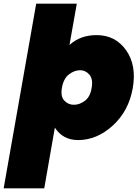

<svg xmlns="http://www.w3.org/2000/svg" viewBox="-67 -760 767 1050"><path d="M313 -514Q372 -568 461 -568Q564 -568 622.5 -485.5Q681 -403 659 -278Q637 -153 550 -73.5Q463 6 360 6Q277 6 233 -62L175 270H-47L131 -740H353ZM434 -278Q443 -327 422 -351.5Q401 -376 371 -376Q340 -376 310.5 -353.5Q281 -331 272 -282Q263 -233 284.5 -210Q306 -187 337 -187Q368 -187 397 -208.5Q426 -230 434 -278Z"/></svg>

Font: Poppins Black
Style: Italic
Weight: 900
Italic angle: -10°
Designer: Ninad Kale (Devanagari), Jonny Pinhorn (Latin)
Foundry: Indian Type Foundry
Version: Version 3.200;PS 1.000;hotconv 16.6.54;makeotf.lib2.5.65590